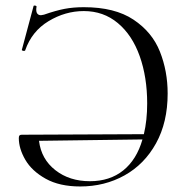

<svg xmlns="http://www.w3.org/2000/svg" viewBox="-20 -662 680 694"><path d="M586 -324Q586 -220 544 -144Q502 -68 430 -28Q358 12 270 12Q195 12 145 -16Q95 -44 71.5 -84.5Q48 -125 48 -163Q48 -170 50.5 -172.5Q53 -175 59 -175L500 -177Q512 -227 512 -288Q512 -383 485 -459Q458 -535 406 -578.5Q354 -622 283 -622Q216 -622 155.5 -585.5Q95 -549 71 -480Q71 -478 66 -478Q63 -478 60.5 -479.5Q58 -481 59 -482L101 -639Q101 -642 105 -642Q108 -642 110.5 -640.5Q113 -639 112 -637Q111 -633 111 -627Q111 -617 115.5 -612Q120 -607 128 -607Q131 -607 139 -609Q182 -624 213.5 -630Q245 -636 283 -636Q395 -636 462.5 -591Q530 -546 558 -475.5Q586 -405 586 -324ZM495 -158 121 -153Q129 -87 180 -47Q231 -7 305 -7Q377 -7 425.5 -46Q474 -85 495 -158Z"/></svg>

Font: Cormorant Garamond
Style: Regular
Weight: 400
Designer: Christian Thalmann (Catharsis Fonts)
Version: Version 3.000